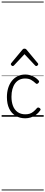

<svg xmlns="http://www.w3.org/2000/svg" viewBox="-20 -1435 557 2360"><path d="M291 19Q223 19 172 -11.5Q121 -42 93 -100Q65 -158 65 -241Q65 -302 80.5 -352.5Q96 -403 125.5 -440.5Q155 -478 197 -498.5Q239 -519 291 -519Q337 -519 381.5 -499Q426 -479 455 -445Q462 -437 460.5 -429.5Q459 -422 450 -413Q441 -404 433.5 -404Q426 -404 420 -410Q391 -437 362 -453.5Q333 -470 288 -470Q250 -470 219 -455Q188 -440 166 -410.5Q144 -381 132.5 -339.5Q121 -298 121 -245Q121 -182 139.5 -133.5Q158 -85 196.5 -57.5Q235 -30 292 -30Q323 -30 346.5 -38Q370 -46 391.5 -63.5Q413 -81 435 -107Q442 -114 450 -113.5Q458 -113 467 -107Q475 -101 478 -93.5Q481 -86 475 -79Q452 -45 421.5 -23Q391 -1 357 9Q323 19 291 19ZM137 -623Q129 -623 121 -631Q113 -639 113 -647Q113 -649 114.5 -652Q116 -655 118 -659L256 -825Q261 -831 266.5 -834Q272 -837 281 -837Q290 -837 296 -834Q302 -831 306 -825L444 -659Q448 -655 449 -652Q450 -649 450 -647Q450 -639 442 -631Q434 -623 426 -623Q421 -623 417.5 -625.5Q414 -628 410 -632L281 -769L153 -632Q149 -628 145 -625.5Q141 -623 137 -623ZM0 895H517V905H0ZM0 -20H517V0H0ZM0 -505H517V-500H0ZM0 -1415H517V-1405H0Z"/></svg>

Font: Playwrite BE WAL Guides
Style: Regular
Weight: 400
Designer: Veronika Burian, José Scaglione
Foundry: TypeTogether
Version: Version 1.003